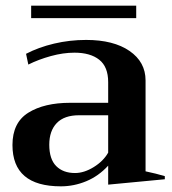

<svg xmlns="http://www.w3.org/2000/svg" viewBox="-20 -648 609 678"><path d="M90 -628H461V-584H90ZM24 -136Q24 -215 80 -250Q136 -285 228 -285H362V-358Q362 -412 330.5 -437Q299 -462 243 -462Q203 -462 159.5 -450Q116 -438 80 -420L72 -458Q116 -481 171 -494Q226 -507 284 -507Q381 -507 437.5 -468Q494 -429 494 -364V-43Q532 -35 562 -26V-15L362 4V-63Q328 -26 284.5 -8Q241 10 195 10Q24 10 24 -136ZM362 -109V-241H259Q207 -241 180.5 -213.5Q154 -186 154 -137Q154 -86 178.5 -61.5Q203 -37 245 -37Q277 -37 311 -58Q345 -79 362 -109Z"/></svg>

Font: Trirong SemiBold
Style: Regular
Weight: 600
Designer: Katatrad Team
Foundry: CadsonDemak
Version: Version 1.001